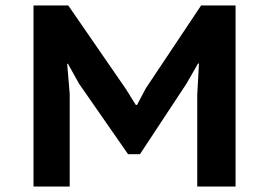

<svg xmlns="http://www.w3.org/2000/svg" viewBox="-20 -682 984 702"><path d="M701.2 -336.9 707.5 -449.7H704.1L661.1 -375L491.7 -118.2H448.2L269 -376L228.5 -448.7H225.6L234.9 -337.9V0H102.5V-662.1H229.5L440.4 -356.4L476.6 -298.3H481L512.7 -358.4L715.3 -662.1H841.3V0H701.2Z"/></svg>

Font: PT Astra Sans
Style: Bold
Weight: 700
Designer: A.Korolkova, I. Chaeva
Foundry: ParaType Ltd
Version: Version 1.001; ttfautohint (v1.6)